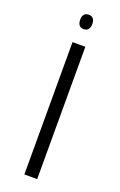

<svg xmlns="http://www.w3.org/2000/svg" viewBox="-142 -760 503 802"><g transform="rotate(20 109.5 -359.5)"><path d="M81 0V-588H138V0ZM106 -655Q92 -655 85.5 -663.5Q79 -672 79 -688Q79 -702 85.5 -710.5Q92 -719 106 -719Q120 -719 126.5 -710.5Q133 -702 133 -687Q133 -673 126.5 -664Q120 -655 106 -655Z"/></g></svg>

Font: Noto Sans Hebrew SemiCondensed Light
Style: Regular
Weight: 300
Width: 4
Designer: Monotype Design Team
Foundry: Monotype Imaging Inc.
Version: Version 2.003